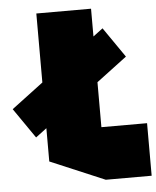

<svg xmlns="http://www.w3.org/2000/svg" viewBox="-60 -841 723 888"><g transform="rotate(-5 301.5 -397.0)"><path d="M91 -223 -5 -362V-363L441 -699L537 -560V-559ZM395 0 142 -107V-794H396V0ZM396 0V-244H608V0Z"/></g></svg>

Font: Foldit Thin Black
Style: Regular
Weight: 900
Version: Version 1.003